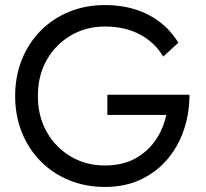

<svg xmlns="http://www.w3.org/2000/svg" viewBox="-20 -730 815 760"><path d="M405 -275H638Q627 -221 596 -175.5Q565 -130 515 -102.5Q465 -75 395 -75Q321 -75 261 -110Q201 -145 165.5 -207Q130 -269 130 -350Q130 -432 165.5 -493.5Q201 -555 261 -590Q321 -625 395 -625Q475 -625 534 -593.5Q593 -562 626 -506L686 -561Q641 -634 566.5 -672Q492 -710 395 -710Q319 -710 254 -683.5Q189 -657 141 -608.5Q93 -560 66.5 -494Q40 -428 40 -350Q40 -272 66.5 -206Q93 -140 141 -91.5Q189 -43 254 -16.5Q319 10 395 10Q475 10 537.5 -19.5Q600 -49 643 -100Q686 -151 708 -216.5Q730 -282 730 -355H405Z"/></svg>

Font: Jost-400-Book
Style: Regular
Weight: 400
Version: Version 3.200; ttfautohint (v0.97) -l 8 -r 50 -G 200 -x 14 -